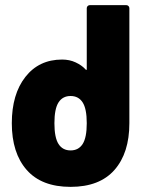

<svg xmlns="http://www.w3.org/2000/svg" viewBox="-20 -720 560 748"><path d="M26 -240Q26 -353 79 -420.5Q132 -488 222 -488Q251 -488 274.5 -477Q298 -466 312 -451Q318 -443 318 -452V-688Q318 -693 321.5 -696.5Q325 -700 330 -700H472Q477 -700 480.5 -696.5Q484 -693 484 -688V-240Q484 -124 426 -58Q368 8 255 8Q142 8 84 -58Q26 -124 26 -240ZM255 -134Q286 -134 302 -159Q318 -184 318 -240Q318 -296 302 -321Q286 -346 255 -346Q224 -346 208 -321Q192 -296 192 -240Q192 -184 208 -159Q224 -134 255 -134Z"/></svg>

Font: Barlow GEO ExtraBold
Style: Regular
Weight: 800
Designer: Jeremy Tribby
Foundry: Tribby Type
Version: Version 1.408